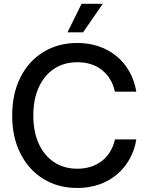

<svg xmlns="http://www.w3.org/2000/svg" viewBox="-20 -961 766 993"><path d="M379.9 11.2Q280.8 11.2 204.8 -35.4Q128.9 -82 85.9 -166.5Q43 -251 43 -363.3Q43 -476.6 85.7 -561Q128.4 -645.5 204.6 -692.1Q280.8 -738.8 379.9 -738.8Q439 -738.8 490.2 -721.4Q541.5 -704.1 582 -670.9Q622.6 -637.7 648.9 -591.3Q675.3 -544.9 685.1 -486.8H574.2Q566.4 -523.4 548.8 -551.8Q531.2 -580.1 506.1 -599.9Q481 -619.6 449 -629.4Q417 -639.2 380.9 -639.2Q311 -639.2 259.8 -605.2Q208.5 -571.3 180.4 -509.3Q152.3 -447.3 152.3 -363.3Q152.3 -279.8 180.4 -218Q208.5 -156.2 259.8 -122.3Q311 -88.4 380.9 -88.4Q417 -88.4 448.7 -98.4Q480.5 -108.4 505.9 -127.7Q531.2 -147 548.8 -175.3Q566.4 -203.6 574.7 -240.2H685.1Q675.8 -183.1 649.4 -136.7Q623 -90.3 582.8 -57.1Q542.5 -23.9 491 -6.3Q439.5 11.2 379.9 11.2ZM329.1 -793.9 401.9 -941.4H511.7L409.7 -793.9Z"/></svg>

Font: Inter 28pt Medium
Style: Regular
Weight: 500
Designer: Rasmus Andersson
Foundry: rsms
Version: Version 4.001;git-66647c0bb